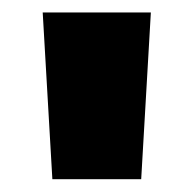

<svg xmlns="http://www.w3.org/2000/svg" viewBox="-20 -785 310 308"><path d="M48.5 -765H222L206.5 -497.5H64Z"/></svg>

Font: Hepta Slab ExtraBold
Style: Regular
Weight: 800
Designer: Michael LaGattuta
Foundry: Michael LaGattuta
Version: Version 1.102